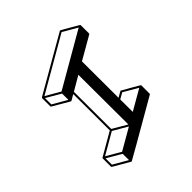

<svg xmlns="http://www.w3.org/2000/svg" viewBox="-242 -987 1217 1217"><g transform="rotate(-45 366.0 -378.5)"><path d="M233.4 75.2H231.4L120.1 10.7Q116.7 8.8 116.7 4.9V-67.9Q117.2 -71.3 120.1 -73.2L273.9 -162.1L272.9 -488.8L235.4 -466.8Q234.4 -466.8 233.9 -466.3H230Q230 -466.8 229.5 -466.8H228.5V-467.3L118.7 -531.2Q115.2 -533.2 115.2 -536.6V-609.4Q115.7 -612.8 118.2 -614.7Q497.1 -833.5 498.5 -833.5Q500.5 -833.5 556.6 -800.8L612.8 -768.1L613.3 -767.6H613.8L614.3 -766.6Q614.3 -766.1 614.7 -766.1V-765.1Q615.2 -765.1 615.2 -763.7V-763.2Q615.7 -763.2 615.7 -690.4Q615.7 -686.5 612.3 -684.6L458.5 -596.2L459.5 -269Q498.5 -292 500.5 -292Q502 -292 558.1 -259.3Q614.3 -226.6 614.7 -226.6V-226.1L616.2 -224.6L616.7 -222.2L617.2 -221.2V-148.9Q617.2 -145 613.8 -143.1Q235.8 75.2 233.4 75.2ZM460 -142.1 597.2 -221.2 500.5 -277.3 459.5 -253.9ZM225.6 -484.4 225.1 -541 128.4 -597.7V-540.5ZM231.9 -552.7 595.7 -762.7 498.5 -818.8 134.8 -608.9ZM227.1 57.1 226.6 0.5 129.9 -55.7V1ZM233.4 -11.2 377.4 -94.2 280.3 -150.4 136.7 -67.4ZM383.8 -105.5 382.3 -552.2 286.1 -496.1 287.1 -162.1Z"/></g></svg>

Font: 3D Isometric
Style: Bold
Weight: 700
Designer: GGBotNet
Foundry: GGBotNet
Version: 1.14